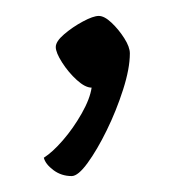

<svg xmlns="http://www.w3.org/2000/svg" viewBox="-20 -110 233 241"><path d="M70 111Q57 111 47 103.5Q37 96 35 88Q46 81 59 66Q72 51 82.5 32.5Q93 14 95 0Q87 0 76.5 -9.5Q66 -19 58 -31.5Q50 -44 50 -51Q50 -58 60.5 -67Q71 -76 84 -83Q97 -90 104 -90Q111 -90 120 -81.5Q129 -73 136 -62Q143 -51 143 -43Q143 -24 134.5 2.5Q126 29 114 53.5Q102 78 90 94.5Q78 111 70 111Z"/></svg>

Font: Texturina 72pt Thin
Style: Regular
Weight: 100
Designer: Guillermo Torres Carreño
Foundry: Omnibus-Type
Version: Version 1.002; ttfautohint (v1.8.3)